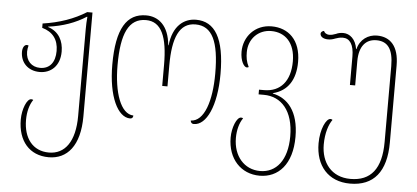

<svg xmlns="http://www.w3.org/2000/svg" viewBox="-52 -658 2213 1020"><g transform="rotate(5 1054.0 -148.0)"><path d="M238 250C336 250 403 175 403 18V-536H375C310 -495 233 -468 144 -455V-432C201 -416 231 -377 231 -316C231 -255 202 -219 151 -219C106 -219 75 -250 75 -299C75 -310 77 -320 80 -332C77 -333 74 -334 71 -334C57 -334 48 -317 48 -296C48 -239 88 -197 151 -197C209 -197 258 -237 258 -315C258 -371 234 -420 175 -439V-441C252 -451 319 -475 375 -511H378C376 -489 375 -468 375 -446V18C375 155 322 225 237 225C150 225 101 159 101 63C101 20 111 -19 130 -46C127 -48 124 -49 119 -49C96 -49 73 8 73 63C73 177 135 250 238 250Z M651 7C662 7 667 0 667 -10C599 -12 560 -123 560 -270C560 -438 598 -521 690 -521C773 -521 806 -441 806 -292V-180H834V-292C834 -440 868 -521 954 -521C1044 -521 1081 -439 1081 -270C1081 -124 1045 -12 973 -10C974 -2 978 7 991 7C1057 7 1109 -98 1109 -270C1109 -461 1055 -546 955 -546C890 -546 832 -502 821 -398H819C810 -503 754 -546 689 -546C585 -546 532 -462 532 -270C532 -100 585 7 651 7Z M1363 250C1462 250 1535 175 1535 28C1535 -109 1474 -175 1395 -191V-193C1474 -213 1514 -275 1514 -370C1514 -487 1447 -546 1358 -546C1268 -546 1210 -477 1210 -398C1210 -349 1230 -317 1245 -317C1249 -317 1252 -318 1255 -320C1241 -348 1238 -371 1238 -398C1238 -469 1289 -521 1358 -521C1432 -521 1486 -470 1486 -370C1486 -265 1434 -205 1347 -205H1320V-180H1348C1441 -180 1507 -109 1507 28C1507 155 1449 225 1363 225C1278 225 1220 157 1220 61C1220 20 1230 -19 1249 -46C1246 -48 1243 -49 1238 -49C1215 -49 1192 8 1192 61C1192 175 1263 250 1363 250Z M1845 250C1971 250 2037 170 2037 14V-397C2037 -499 1991 -546 1920 -546C1873 -546 1830 -518 1817 -465H1815C1807 -517 1775 -544 1740 -544C1725 -544 1712 -541 1702 -536C1689 -531 1678 -528 1667 -528C1650 -528 1640 -537 1637 -546C1630 -545 1620 -540 1620 -530C1620 -514 1637 -503 1662 -503C1676 -503 1688 -506 1700 -511C1712 -515 1724 -519 1740 -519C1777 -519 1799 -487 1799 -424V-272H1827V-401C1827 -482 1863 -521 1919 -521C1978 -521 2009 -483 2009 -391V14C2009 157 1953 225 1845 225C1743 225 1688 151 1688 55C1688 -6 1704 -53 1723 -79C1720 -81 1717 -83 1712 -83C1689 -83 1660 -25 1660 51C1660 170 1728 250 1845 250Z"/></g></svg>

Font: Noto Serif Georgian Condensed Thin
Style: Regular
Weight: 100
Width: 3
Designer: Monotype Design Team, Akaki Razmadze
Foundry: Google LLC
Version: Version 2.003